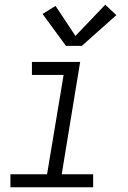

<svg xmlns="http://www.w3.org/2000/svg" viewBox="-20 -792 540 812"><path d="M24 0V-55H179L249 -475H115V-530H319L241 -55H374V0ZM259 -598 160 -733 215 -767 299 -640 425 -772 472 -728 326 -598Z"/></svg>

Font: Iosevka Curly Light Oblique
Style: Regular
Weight: 300
Italic angle: -9°
Monospace: yes
Designer: Belleve Invis
Foundry: Belleve Invis
Version: Version 11.1.0; ttfautohint (v1.8.3)